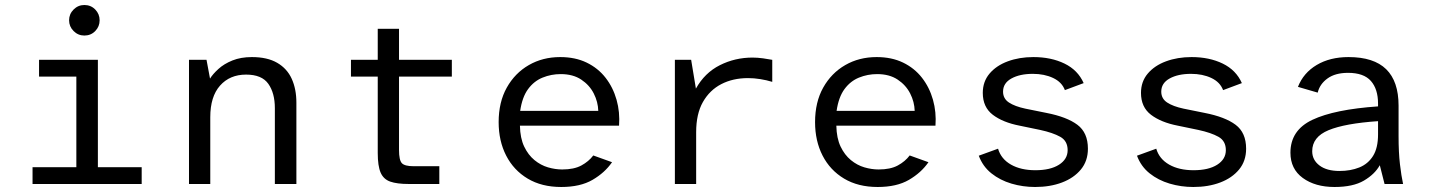

<svg xmlns="http://www.w3.org/2000/svg" viewBox="-20 -735 5728 767"><path d="M110 0V-67H285V-429H136V-496H371V-67H546V0ZM317 -593Q292 -593 274 -611Q256 -629 256 -654Q256 -679 274 -697Q292 -715 317 -715Q343 -715 360.5 -697Q378 -679 378 -654Q378 -629 360.5 -611Q343 -593 317 -593Z M735 0V-496H805L819 -421Q830 -439 852.5 -459.5Q875 -480 908.5 -493.5Q942 -507 986 -507Q1048 -507 1087.5 -484Q1127 -461 1145.5 -420Q1164 -379 1164 -325V0H1078V-303Q1078 -363 1052 -400Q1026 -437 963 -437Q898 -437 859 -393Q820 -349 820 -267V0Z M1613 0Q1566 0 1539 -9.5Q1512 -19 1500.5 -45.5Q1489 -72 1489 -124V-429H1382V-496H1489V-620H1574V-496H1785V-429H1574V-136Q1574 -95 1585.5 -83Q1597 -71 1632 -71H1735V0Z M2222 12Q2144 12 2088 -21.5Q2032 -55 2002 -113.5Q1972 -172 1972 -247Q1972 -327 2004.5 -385Q2037 -443 2092.5 -475Q2148 -507 2218 -507Q2278 -507 2323.5 -485Q2369 -463 2399 -424.5Q2429 -386 2443 -336.5Q2457 -287 2453 -233H2057Q2058 -183 2074 -149.5Q2090 -116 2115 -95.5Q2140 -75 2169 -66.5Q2198 -58 2226 -58Q2273 -58 2302.5 -74Q2332 -90 2350 -114L2425 -87Q2396 -45 2347 -16.5Q2298 12 2222 12ZM2058 -292H2370Q2369 -328 2352 -361.5Q2335 -395 2302 -417Q2269 -439 2220 -439Q2182 -439 2147.5 -425Q2113 -411 2089.5 -379Q2066 -347 2058 -292Z M2676 0V-496H2741L2760 -381Q2795 -444 2855.5 -474.5Q2916 -505 2986 -505Q3006 -505 3028 -502Q3050 -499 3065 -496V-408Q3042 -415 3017 -419Q2992 -423 2968 -423Q2908 -423 2861.5 -399Q2815 -375 2788 -327.5Q2761 -280 2761 -207V0Z M3486 12Q3408 12 3352 -21.5Q3296 -55 3266 -113.5Q3236 -172 3236 -247Q3236 -327 3268.5 -385Q3301 -443 3356.5 -475Q3412 -507 3482 -507Q3542 -507 3587.5 -485Q3633 -463 3663 -424.5Q3693 -386 3707 -336.5Q3721 -287 3717 -233H3321Q3322 -183 3338 -149.5Q3354 -116 3379 -95.5Q3404 -75 3433 -66.5Q3462 -58 3490 -58Q3537 -58 3566.5 -74Q3596 -90 3614 -114L3689 -87Q3660 -45 3611 -16.5Q3562 12 3486 12ZM3322 -292H3634Q3633 -328 3616 -361.5Q3599 -395 3566 -417Q3533 -439 3484 -439Q3446 -439 3411.5 -425Q3377 -411 3353.5 -379Q3330 -347 3322 -292Z M4115 12Q4066 12 4020.5 -1.5Q3975 -15 3940.5 -42.5Q3906 -70 3890 -113L3967 -141Q3979 -100 4018.5 -77.5Q4058 -55 4116 -55Q4176 -55 4210.5 -77Q4245 -99 4245 -135Q4245 -172 4215.5 -188.5Q4186 -205 4135 -216L4053 -233Q3986 -246 3946 -276.5Q3906 -307 3906 -364Q3906 -409 3933 -441Q3960 -473 4006 -490Q4052 -507 4108 -507Q4179 -507 4232.5 -481Q4286 -455 4309 -403L4234 -375Q4222 -407 4187 -423.5Q4152 -440 4106 -440Q4054 -440 4020.5 -421.5Q3987 -403 3987 -369Q3987 -341 4010.5 -325.5Q4034 -310 4076 -301L4160 -284Q4242 -268 4284 -236.5Q4326 -205 4326 -141Q4326 -92 4298 -58Q4270 -24 4222.5 -6Q4175 12 4115 12Z M4747 12Q4698 12 4652.5 -1.5Q4607 -15 4572.5 -42.5Q4538 -70 4522 -113L4599 -141Q4611 -100 4650.5 -77.5Q4690 -55 4748 -55Q4808 -55 4842.5 -77Q4877 -99 4877 -135Q4877 -172 4847.5 -188.5Q4818 -205 4767 -216L4685 -233Q4618 -246 4578 -276.5Q4538 -307 4538 -364Q4538 -409 4565 -441Q4592 -473 4638 -490Q4684 -507 4740 -507Q4811 -507 4864.5 -481Q4918 -455 4941 -403L4866 -375Q4854 -407 4819 -423.5Q4784 -440 4738 -440Q4686 -440 4652.5 -421.5Q4619 -403 4619 -369Q4619 -341 4642.5 -325.5Q4666 -310 4708 -301L4792 -284Q4874 -268 4916 -236.5Q4958 -205 4958 -141Q4958 -92 4930 -58Q4902 -24 4854.5 -6Q4807 12 4747 12Z M5311 12Q5234 12 5184.5 -24Q5135 -60 5135 -125Q5135 -215 5223 -256.5Q5311 -298 5485 -310V-321Q5485 -379 5456.5 -411.5Q5428 -444 5365 -444Q5314 -444 5283 -421.5Q5252 -399 5244 -365L5165 -388Q5187 -444 5240 -475.5Q5293 -507 5367 -507Q5468 -507 5517.5 -458.5Q5567 -410 5567 -313V-191Q5567 -126 5572.5 -79Q5578 -32 5585 0H5511L5492 -75Q5472 -39 5428.5 -13.5Q5385 12 5311 12ZM5331 -52Q5375 -52 5410 -66Q5445 -80 5465 -112Q5485 -144 5485 -198V-251Q5353 -242 5287.5 -215Q5222 -188 5222 -131Q5222 -96 5251 -74Q5280 -52 5331 -52Z"/></svg>

Font: Atkinson Hyperlegible Mono ExtraLight
Style: Regular
Weight: 400
Monospace: yes
Version: Version 2.001